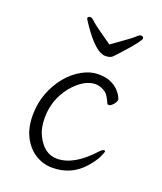

<svg xmlns="http://www.w3.org/2000/svg" viewBox="-137 -813 773 915"><g transform="rotate(20 250.0 -355.5)"><path d="M237 13Q190 13 150.5 -11.5Q111 -36 87.5 -82Q64 -128 64 -190Q64 -252 84 -304Q104 -356 136.5 -395.5Q169 -435 210.5 -458Q252 -481 291.5 -481Q331 -481 356 -469.5Q381 -458 395.5 -442.5Q410 -427 415.5 -415.5Q421 -404 422 -401Q422 -388 409.5 -374Q397 -360 389 -360Q381 -360 380 -363Q363 -402 350 -412Q324 -432 296 -432Q238 -432 180 -364Q122 -291 122 -199Q122 -145 141 -109Q178 -35 243 -35Q329 -35 421 -137Q433 -150 442 -150Q447 -150 447 -146Q447 -139 435 -114.5Q423 -90 397 -60Q334 13 237 13ZM171 -680Q152 -708 150 -713Q150 -724 164 -724Q171 -724 184.5 -711Q198 -698 229 -676.5Q260 -655 292 -632Q323 -655 354 -676.5Q385 -698 398.5 -711Q412 -724 419 -724Q433 -724 433 -713Q433 -708 416.5 -685.5Q400 -663 357 -616Q339 -597 328.5 -585.5Q318 -574 292 -574Q244 -574 171 -680Z"/></g></svg>

Font: Moon Stars Kai HW Light
Style: Regular
Weight: 300
Designer: GuiWonder
Version: Version 1.101